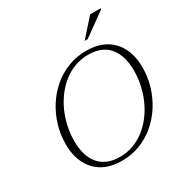

<svg xmlns="http://www.w3.org/2000/svg" viewBox="-197 -1017 1125 1178"><g transform="rotate(-30 365.0 -428.0)"><path d="M134.5 -241Q134.5 -136 184 -76.5Q233.5 -17 331 -17Q380 -17 424.2 -33Q468.5 -49 506 -78Q543.5 -107 573.5 -146.2Q603.5 -185.5 624.8 -232.2Q646 -279 657.2 -330.2Q668.5 -381.5 668.5 -434Q668.5 -539 619.2 -598.5Q570 -658 472 -658Q423 -658 378.8 -642Q334.5 -626 297 -597Q259.5 -568 229.5 -528.8Q199.5 -489.5 178.2 -442.8Q157 -396 145.8 -345Q134.5 -294 134.5 -241ZM723.5 -425Q723.5 -357 704.5 -293.2Q685.5 -229.5 650.5 -174.5Q615.5 -119.5 566.8 -78Q518 -36.5 458.2 -13.2Q398.5 10 330 10Q248 10 192.2 -22.8Q136.5 -55.5 108 -114.2Q79.5 -173 79.5 -250Q79.5 -318 98.5 -381.8Q117.5 -445.5 152.5 -500.5Q187.5 -555.5 236.2 -597Q285 -638.5 344.8 -661.8Q404.5 -685 473 -685Q555 -685 610.8 -652.2Q666.5 -619.5 695 -561Q723.5 -502.5 723.5 -425ZM497 -742 608 -866.5H683L681.5 -859.5L518.5 -742Z"/></g></svg>

Font: Newsreader 24pt Light
Style: Italic
Weight: 300
Italic angle: -17°
Designer: Hugues Gentile
Foundry: Production Type
Version: Version 1.003